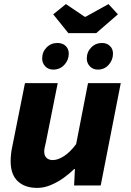

<svg xmlns="http://www.w3.org/2000/svg" viewBox="-20 -906 640 938"><path d="M162 12Q101 12 66.5 -21Q32 -54 32 -118Q32 -135 34 -153.5Q36 -172 40 -190L102 -500H262L204 -210Q201 -197 198.5 -186Q196 -175 196 -166Q196 -145 207.5 -134.5Q219 -124 238 -124Q263 -124 293 -143.5Q323 -163 352 -202L410 -500H570L472 0H342L346 -80H342Q319 -57 289.5 -36Q260 -15 227 -1.5Q194 12 162 12ZM240 -566Q216 -566 201 -582Q186 -598 186 -620Q186 -652 207.5 -674Q229 -696 260 -696Q286 -696 301 -681.5Q316 -667 316 -644Q316 -613 294.5 -589.5Q273 -566 240 -566ZM458 -566Q434 -566 419 -582Q404 -598 404 -620Q404 -652 425.5 -674Q447 -696 478 -696Q502 -696 517 -681.5Q532 -667 532 -644Q532 -613 511 -589.5Q490 -566 458 -566ZM314 -744 240 -836 302 -886 394 -824H398L510 -886L556 -836L450 -744Z"/></svg>

Font: Source Code Pro ExtraLight Black
Style: Italic
Weight: 900
Italic angle: -11°
Monospace: yes
Version: Version 1.016;hotconv 1.0.116;makeotfexe 2.5.65601